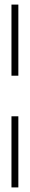

<svg xmlns="http://www.w3.org/2000/svg" viewBox="-20 -767 130 837"><path d="M30 -437V-747H60V-437ZM30 50V-260H60V50Z"/></svg>

Font: Vina Sans
Style: Regular
Weight: 400
Designer: Andree Nguyen
Foundry: Nguyen Type Foundry
Version: Version 1.002; ttfautohint (v1.8.4.7-5d5b);gftools[0.9.28]